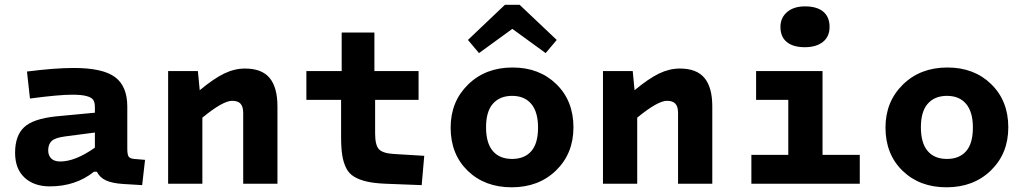

<svg xmlns="http://www.w3.org/2000/svg" viewBox="-20 -778 4336 813"><path d="M519 -148.9Q519 -123.5 524.7 -115Q530.3 -106.4 548.8 -105L594.2 -101.1L582 5.9L501 1Q454.6 -2 428.5 -14.2Q402.3 -26.4 390.1 -50.8H377.9Q300.3 11.2 190.9 11.2Q124 11.2 84 -25.9Q43.9 -63 43.9 -130.9Q43.9 -203.1 81.8 -239Q119.6 -274.9 216.8 -285.2L381.8 -300.8V-324.2Q381.8 -344.2 375 -354.7Q368.2 -365.2 346.9 -371.1Q325.7 -377 285.2 -377Q229 -377 106.9 -360.8L94.2 -475.1Q212.4 -490.2 292 -490.2Q415.5 -490.2 467.3 -451.4Q519 -412.6 519 -327.1ZM234.9 -94.2Q298.8 -94.2 381.8 -152.8V-216.8L254.9 -200.2Q213.9 -194.8 199 -181.2Q184.1 -167.5 184.1 -141.1Q184.1 -119.6 197 -106.9Q210 -94.2 234.9 -94.2Z M817.9 -477.1 825.7 -396Q885.3 -445.3 929.2 -466.6Q973.1 -487.8 1017.6 -487.8Q1088.4 -487.8 1121.6 -448Q1154.8 -408.2 1154.8 -327.1V0H1009.8V-299.8Q1009.8 -326.2 998.8 -338.6Q987.8 -351.1 962.9 -351.1Q923.8 -351.1 836.9 -279.8V0H691.9V-477.1Z M1424.3 -198.2V-355H1277.3V-477.1H1426.8V-640.1H1565.4V-477.1H1752.4V-355H1568.4V-212.9Q1568.4 -164.1 1584.2 -146.5Q1600.1 -128.9 1647.5 -126L1776.4 -118.2L1765.6 5.9L1612.3 0Q1564.5 -2 1533 -9.3Q1501.5 -16.6 1479.5 -29.8Q1457.5 -43 1445.8 -66.4Q1434.1 -89.8 1429.2 -120.6Q1424.3 -151.4 1424.3 -198.2Z M1961.4 -608.9 2118.2 -757.8H2180.2L2337.4 -608.9L2290.5 -553.2L2149.4 -655.8L2008.3 -553.2ZM2146.5 15.1Q2032.7 15.1 1960.4 -54.9Q1888.2 -125 1888.2 -237.8Q1888.2 -347.7 1961.9 -419.9Q2035.6 -492.2 2150.4 -492.2Q2263.7 -492.2 2335.9 -421.6Q2408.2 -351.1 2408.2 -238.8Q2408.2 -127.9 2334.7 -56.4Q2261.2 15.1 2146.5 15.1ZM2148.4 -105Q2200.7 -105 2229.5 -137.7Q2258.3 -170.4 2258.3 -237.8Q2258.3 -303.7 2229.7 -337.9Q2201.2 -372.1 2148.4 -372.1Q2096.7 -372.1 2067.4 -339.1Q2038.1 -306.2 2038.1 -238.8Q2038.1 -172.4 2066.7 -138.7Q2095.2 -105 2148.4 -105Z M2659.2 -477.1 2667 -396Q2726.6 -445.3 2770.5 -466.6Q2814.5 -487.8 2858.9 -487.8Q2929.7 -487.8 2962.9 -448Q2996.1 -408.2 2996.1 -327.1V0H2851.1V-299.8Q2851.1 -326.2 2840.1 -338.6Q2829.1 -351.1 2804.2 -351.1Q2765.1 -351.1 2678.2 -279.8V0H2533.2V-477.1Z M3387.7 -578.1Q3338.4 -578.1 3311.5 -600.1Q3284.7 -622.1 3284.7 -664.1Q3284.7 -702.6 3312.7 -726.8Q3340.8 -751 3388.7 -751Q3439 -751 3465.8 -728.8Q3492.7 -706.5 3492.7 -664.1Q3492.7 -623 3464.6 -600.6Q3436.5 -578.1 3387.7 -578.1ZM3161.6 -122.1H3317.9V-355H3181.6V-477.1H3462.9V-122.1H3620.6V0H3161.6Z M3987.8 15.1Q3874 15.1 3801.8 -54.9Q3729.5 -125 3729.5 -237.8Q3729.5 -347.7 3803.2 -419.9Q3877 -492.2 3991.7 -492.2Q4105 -492.2 4177.2 -421.6Q4249.5 -351.1 4249.5 -238.8Q4249.5 -127.9 4176 -56.4Q4102.5 15.1 3987.8 15.1ZM3989.7 -105Q4042 -105 4070.8 -137.7Q4099.6 -170.4 4099.6 -237.8Q4099.6 -303.7 4071 -337.9Q4042.5 -372.1 3989.7 -372.1Q3938 -372.1 3908.7 -339.1Q3879.4 -306.2 3879.4 -238.8Q3879.4 -172.4 3908 -138.7Q3936.5 -105 3989.7 -105Z"/></svg>

Font: IntelOne Mono Bold
Style: Regular
Weight: 700
Designer: Fred Shallcrass
Foundry: Frere-Jones Type LLC
Version: Version 1.200;hotconv 1.1.0;makeotfexe 2.6.0;FJTRelease1.2